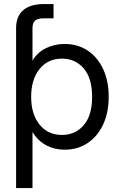

<svg xmlns="http://www.w3.org/2000/svg" viewBox="-20 -748 605 972"><path d="M61.5 204.1V-606.4Q61.5 -666 97.9 -696.8Q134.3 -727.5 202.1 -727.5H251V-655.3H202.1Q170.9 -655.3 157.7 -643.8Q144.5 -632.3 144.5 -606.4V-440.9Q169.4 -483.4 213.1 -504.4Q256.8 -525.4 306.6 -525.4Q374 -525.4 424.3 -491.7Q474.6 -458 502.4 -397.7Q530.3 -337.4 530.3 -257.8Q530.3 -178.7 502.4 -118.4Q474.6 -58.1 424.3 -24.2Q374 9.8 306.6 9.8Q256.3 9.8 214.8 -12Q173.3 -33.7 145.5 -78.1H144.5V204.1ZM293.9 -64.9Q360.8 -64.9 403.6 -114Q446.3 -163.1 446.3 -257.8Q446.3 -352.5 403.6 -401.9Q360.8 -451.2 293.9 -451.2Q222.2 -451.2 179.9 -398.2Q137.7 -345.2 137.7 -257.8Q137.7 -170.4 179.9 -117.7Q222.2 -64.9 293.9 -64.9Z"/></svg>

Font: Inter Display
Style: Regular
Weight: 400
Designer: Rasmus Andersson
Foundry: rsms
Version: Version 4.001;git-9221beed3